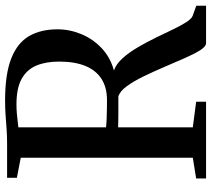

<svg xmlns="http://www.w3.org/2000/svg" viewBox="-56 -734 790 717"><g transform="rotate(-90 338.5 -375.0)"><path d="M31 0V-37L108.5 -49.5V-692L33.5 -706.5V-743H160.5Q190.5 -743 217.2 -745Q244 -747 269.5 -748.8Q295 -750.5 322 -750.5Q421 -750.5 479.2 -727.5Q537.5 -704.5 562.8 -660.8Q588 -617 588 -555Q588 -509 570 -465.8Q552 -422.5 518 -390.2Q484 -358 434.5 -344Q458.5 -335.5 479.8 -312Q501 -288.5 520 -256.2Q539 -224 555.8 -189.8Q572.5 -155.5 587 -125Q601.5 -94.5 614.5 -74.2Q627.5 -54 638.5 -50L676 -36.5V0H536Q524 0 510 -22Q496 -44 480.5 -79.5Q465 -115 447.8 -155.2Q430.5 -195.5 412.5 -232.8Q394.5 -270 375.5 -296Q356.5 -322 337 -327.5Q326.5 -327.5 310 -327.5Q293.5 -327.5 276.2 -327.5Q259 -327.5 244.2 -327.8Q229.5 -328 222 -328.5V-49.5L317.5 -37V0ZM324 -370Q370.5 -370 402.5 -390.2Q434.5 -410.5 451 -450.2Q467.5 -490 467.5 -548.5Q467.5 -598.5 452.5 -634Q437.5 -669.5 402.8 -688.8Q368 -708 308 -708Q288.5 -708 273 -706.5Q257.5 -705 245 -703.5Q232.5 -702 222 -701V-373.5Q235.5 -372 255.5 -371.2Q275.5 -370.5 294.5 -370.2Q313.5 -370 324 -370Z"/></g></svg>

Font: Merriweather 72pt Medium
Style: Regular
Weight: 500
Version: Version 2.100